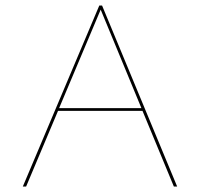

<svg xmlns="http://www.w3.org/2000/svg" viewBox="-20 -678 727 698"><path d="M612 0 498 -275H191L75 0H63L341 -658H351L624 0ZM195 -285H494L346 -643Z"/></svg>

Font: EauTest Hairline
Style: Regular
Weight: 250
Designer: Christian Thalmann (Catharsis Fonts)
Version: Version 0.001;PS 000.001;hotconv 1.0.88;makeotf.lib2.5.64775